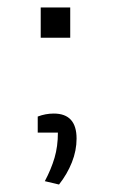

<svg xmlns="http://www.w3.org/2000/svg" viewBox="-20 -445 306 514"><path d="M89 -425H168V-344H89ZM100 40Q117 8 126 -22.5Q135 -53 135 -90H81V-133Q102 -141 124 -141Q185 -141 185 -74Q185 -42 172.5 -10.5Q160 21 138 49Z"/></svg>

Font: Athiti
Style: Regular
Weight: 400
Designer: CadsonDemak Team
Foundry: CadsonDemak
Version: Version 1.032